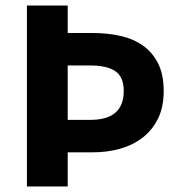

<svg xmlns="http://www.w3.org/2000/svg" viewBox="-20 -672 657 692"><path d="M77 0V-652H224V-553H315Q368 -553 414.5 -542.5Q461 -532 495.5 -507.5Q530 -483 550 -443Q570 -403 570 -344Q570 -286 549.5 -244.5Q529 -203 494 -176Q459 -149 413 -136Q367 -123 315 -123H224V0ZM224 -240H306Q426 -240 426 -344Q426 -395 395.5 -415.5Q365 -436 306 -436H224Z"/></svg>

Font: TT Toshiba Sans
Style: Bold
Weight: 700
Designer: Paul D. Hunt
Foundry: Toshiba Corporation
Version: Version 2.020;PS 2.000;hotconv 1.0.86;makeotf.lib2.5.63406